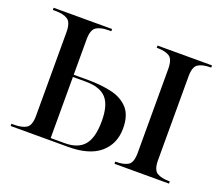

<svg xmlns="http://www.w3.org/2000/svg" viewBox="-94 -677 956 818"><g transform="rotate(20 384.0 -268.0)"><path d="M21 0V-10H33Q69 -10 88.5 -22Q108 -34 108 -78V-456Q108 -501 88.5 -513.5Q69 -526 33 -526H21V-536H286V-526H274Q238 -526 218.5 -513.5Q199 -501 199 -457V-297H264Q321 -297 369 -286.5Q417 -276 446 -245Q475 -214 475 -154Q475 -84 426.5 -42Q378 0 281 0ZM492 0V-10H496Q530 -10 549.5 -21.5Q569 -33 569 -78V-457Q569 -502 549.5 -514Q530 -526 496 -526H492V-536H739V-526H735Q701 -526 681 -514Q661 -502 661 -458V-78Q661 -34 681 -22Q701 -10 735 -10H739V0ZM263 -10Q323 -10 351 -43.5Q379 -77 379 -152Q379 -225 350 -256Q321 -287 257 -287H199V-10Z"/></g></svg>

Font: Noto Serif Display SemiCondensed
Style: Regular
Weight: 400
Width: 4
Designer: Monotype Design Team
Foundry: Monotype Imaging Inc.
Version: Version 2.009